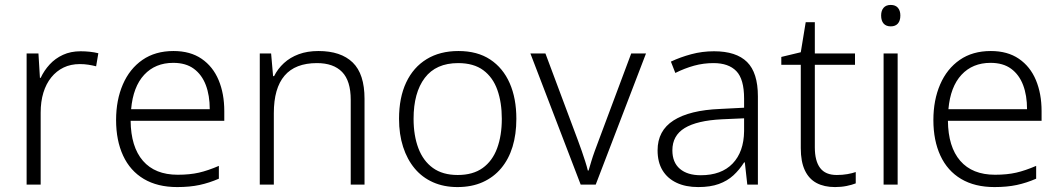

<svg xmlns="http://www.w3.org/2000/svg" viewBox="-20 -749 4302 779"><path d="M307 -541Q326 -541 344.5 -539Q363 -537 379 -533L370 -480Q354 -484 338 -486.5Q322 -489 304 -489Q267 -489 238 -475Q209 -461 188 -435Q167 -409 156 -373Q145 -337 145 -292V0H88V-532H136L142 -433H145Q159 -463 181.5 -487.5Q204 -512 235.5 -526.5Q267 -541 307 -541Z M684 -542Q752 -542 798 -510.5Q844 -479 867 -424Q890 -369 890 -298V-259H510Q511 -153 560 -96.5Q609 -40 701 -40Q750 -40 787 -48.5Q824 -57 868 -76V-24Q829 -7 789.5 1.5Q750 10 699 10Q619 10 563.5 -23Q508 -56 479.5 -117.5Q451 -179 451 -262Q451 -343 478.5 -406.5Q506 -470 558 -506Q610 -542 684 -542ZM683 -494Q610 -494 565 -445.5Q520 -397 512 -306H831Q831 -362 815 -404Q799 -446 766.5 -470Q734 -494 683 -494Z M1272 -542Q1363 -542 1411 -495.5Q1459 -449 1459 -348V0H1403V-344Q1403 -421 1368 -457Q1333 -493 1266 -493Q1178 -493 1134.5 -442Q1091 -391 1091 -290V0H1034V-532H1080L1088 -440H1092Q1107 -470 1132 -493Q1157 -516 1192 -529Q1227 -542 1272 -542Z M2075 -267Q2075 -204 2059.5 -153.5Q2044 -103 2013.5 -66.5Q1983 -30 1938.5 -10Q1894 10 1836 10Q1781 10 1737 -9.5Q1693 -29 1662.5 -65.5Q1632 -102 1615.5 -153Q1599 -204 1599 -267Q1599 -353 1628 -414.5Q1657 -476 1711 -509Q1765 -542 1840 -542Q1917 -542 1969 -507.5Q2021 -473 2048 -411.5Q2075 -350 2075 -267ZM1658 -267Q1658 -199 1677.5 -147.5Q1697 -96 1736.5 -67.5Q1776 -39 1837 -39Q1899 -39 1938.5 -67.5Q1978 -96 1997 -147.5Q2016 -199 2016 -267Q2016 -333 1998 -384Q1980 -435 1941 -464Q1902 -493 1839 -493Q1749 -493 1703.5 -433Q1658 -373 1658 -267Z M2336 0 2132 -532H2193L2325 -179Q2333 -158 2340.5 -136Q2348 -114 2354.5 -94Q2361 -74 2365 -57H2368Q2373 -74 2379 -94Q2385 -114 2393 -136Q2401 -158 2409 -179L2541 -532H2601L2397 0Z M2877 -541Q2967 -541 3011 -497.5Q3055 -454 3055 -358V0H3012L3002 -90H2999Q2980 -60 2955.5 -37.5Q2931 -15 2896.5 -2.5Q2862 10 2813 10Q2762 10 2725 -7.5Q2688 -25 2668 -58Q2648 -91 2648 -139Q2648 -219 2713 -260.5Q2778 -302 2902 -307L2999 -312V-349Q2999 -428 2967.5 -460.5Q2936 -493 2875 -493Q2834 -493 2796 -482.5Q2758 -472 2720 -453L2702 -499Q2740 -517 2784.5 -529Q2829 -541 2877 -541ZM2909 -265Q2808 -260 2758 -229.5Q2708 -199 2708 -139Q2708 -90 2738.5 -64Q2769 -38 2823 -38Q2907 -38 2952.5 -85.5Q2998 -133 2999 -217V-269Z M3375 -39Q3398 -39 3418 -42.5Q3438 -46 3452 -51V-5Q3437 1 3415 5.5Q3393 10 3368 10Q3324 10 3293 -6.5Q3262 -23 3245.5 -58Q3229 -93 3229 -148V-486H3150V-518L3229 -537L3249 -659H3286V-532H3449V-486H3286V-151Q3286 -96 3307.5 -67.5Q3329 -39 3375 -39Z M3622 -532V0H3565V-532ZM3594 -729Q3613 -729 3623 -717.5Q3633 -706 3633 -686Q3633 -665 3623 -653.5Q3613 -642 3594 -642Q3575 -642 3565 -653.5Q3555 -665 3555 -686Q3555 -706 3565 -717.5Q3575 -729 3594 -729Z M4000 -542Q4068 -542 4114 -510.5Q4160 -479 4183 -424Q4206 -369 4206 -298V-259H3826Q3827 -153 3876 -96.5Q3925 -40 4017 -40Q4066 -40 4103 -48.5Q4140 -57 4184 -76V-24Q4145 -7 4105.5 1.5Q4066 10 4015 10Q3935 10 3879.5 -23Q3824 -56 3795.5 -117.5Q3767 -179 3767 -262Q3767 -343 3794.5 -406.5Q3822 -470 3874 -506Q3926 -542 4000 -542ZM3999 -494Q3926 -494 3881 -445.5Q3836 -397 3828 -306H4147Q4147 -362 4131 -404Q4115 -446 4082.5 -470Q4050 -494 3999 -494Z"/></svg>

Font: Noto Sans Thai Light
Style: Regular
Weight: 300
Designer: Monotype Design Team
Foundry: Monotype Imaging Inc.
Version: Version 2.001